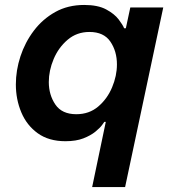

<svg xmlns="http://www.w3.org/2000/svg" viewBox="-20 -560 699 775"><path d="M352 195 407 -68H401Q401 -68 392.5 -56Q384 -44 365 -28.5Q346 -13 316.5 -1.5Q287 10 244 10Q177 10 132.5 -22Q88 -54 66 -106.5Q44 -159 44 -219Q44 -276 62.5 -332.5Q81 -389 116.5 -436Q152 -483 203 -511.5Q254 -540 320 -540Q375 -540 408.5 -522Q442 -504 459 -481.5Q476 -459 481 -446H488L506 -530H639L485 195ZM288 -99Q340 -99 376.5 -130Q413 -161 432.5 -207.5Q452 -254 452 -300Q452 -353 425.5 -392Q399 -431 341 -431Q290 -431 253 -399.5Q216 -368 196.5 -321.5Q177 -275 177 -229Q177 -177 203.5 -138Q230 -99 288 -99Z"/></svg>

Font: Be Vietnam Pro SemiBold
Style: Italic
Weight: 600
Italic angle: -12°
Designer: Lam Bao, Tony Le, Vietanh Nguyen
Foundry: Yellow Type Foundry
Version: Version 1.002; ttfautohint (v1.8.3)